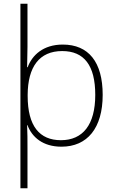

<svg xmlns="http://www.w3.org/2000/svg" viewBox="-20 -780 630 1034"><path d="M533 -269C533 -446 457 -540 318 -540C213 -540 153 -483 129 -418H126C127 -448 128 -498 128 -527V-760H90V234H128V15C128 -23 128 -67 126 -106H128C152 -42 210 10 311 10C450 10 533 -90 533 -269ZM493 -269C493 -108 426 -25 308 -25C193 -25 129 -101 129 -263V-270C130 -419 191 -505 315 -505C433 -505 493 -428 493 -269Z"/></svg>

Font: Noto Sans Georgian ExtraLight
Style: Regular
Weight: 200
Designer: Monotype Design Team, Akaki Razmadze
Foundry: Google LLC
Version: Version 2.005